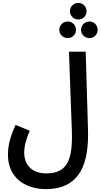

<svg xmlns="http://www.w3.org/2000/svg" viewBox="-20 -1081 697 1331"><path d="M523 -946C555 -946 580 -971 580 -1003C580 -1035 555 -1061 523 -1061C490 -1061 465 -1035 465 -1003C465 -971 490 -946 523 -946ZM450 -817C481 -817 507 -842 507 -874C507 -906 481 -932 450 -932C417 -932 391 -906 391 -874C391 -842 417 -817 450 -817ZM600 -817C632 -817 657 -842 657 -874C657 -906 632 -932 600 -932C567 -932 542 -906 542 -874C542 -842 567 -817 600 -817ZM35 -9C35 156 161 230 297 230C542 230 597 43 590 -184L574 -723H458L478 -179C485 19 452 121 301 121C211 121 148 72 148 -23C148 -69 159 -109 186 -175L88 -215C42 -116 35 -52 35 -9Z"/></svg>

Font: Noto Sans Arabic Cond SemBd
Style: Regular
Weight: 600
Width: 3
Designer: Monotype Design Team, Nadine Chahine, Nizar Qandah and Khaled Hosny
Foundry: Monotype Imaging Inc.
Version: Version 2.012